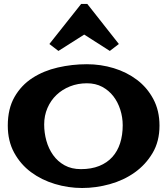

<svg xmlns="http://www.w3.org/2000/svg" viewBox="-20 -942 849 974"><path d="M789.1 -304.7Q789.1 -224.6 753.9 -165.5Q718.8 -106.4 663.1 -66.9Q607.4 -27.3 537.1 -7.8Q466.8 11.7 396.5 11.7Q326.2 11.7 258.3 -8.8Q190.4 -29.3 137.2 -68.8Q84 -108.4 51.8 -167.5Q19.5 -226.6 19.5 -304.7Q19.5 -390.6 53.7 -450.2Q87.9 -509.8 144.5 -546.4Q201.2 -583 273.4 -599.6Q345.7 -616.2 420.9 -616.2Q491.2 -616.2 557.1 -596.2Q623 -576.2 674.8 -537.1Q726.6 -498 757.8 -439.5Q789.1 -380.9 789.1 -304.7ZM602.5 -306.6Q602.5 -346.7 590.3 -385.3Q578.1 -423.8 555.2 -453.6Q532.2 -483.4 498.5 -501.5Q464.8 -519.5 420.9 -519.5Q375 -519.5 335.4 -503.9Q295.9 -488.3 266.6 -460.4Q237.3 -432.6 220.7 -394Q204.1 -355.5 204.1 -310.5Q204.1 -268.6 215.3 -228Q226.6 -187.5 249.5 -155.3Q272.5 -123 307.6 -103.5Q342.8 -84 390.6 -84Q443.4 -84 483.4 -100.1Q523.4 -116.2 549.8 -145.5Q576.2 -174.8 589.4 -215.8Q602.5 -256.8 602.5 -306.6ZM583 -718.8 537.1 -683.6 407.2 -766.6 276.4 -683.6 230.5 -718.8 391.6 -921.9H422.9Z"/></svg>

Font: Fontdiner Swanky
Style: Regular
Weight: 400
Designer: Font Diner, Inc
Foundry: Font Diner, Inc
Version: Version 1.001